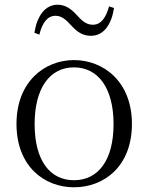

<svg xmlns="http://www.w3.org/2000/svg" viewBox="-20 -781 630 815"><path d="M294 14C421 14 540 -74 540 -255C540 -435 419 -526 294 -526C170 -526 50 -435 50 -255C50 -75 168 14 294 14ZM294 -16C191 -16 127 -101 127 -254C127 -407 191 -495 294 -495C397 -495 462 -407 462 -254C462 -101 397 -16 294 -16ZM126 -642 147 -634C160 -686 182 -714 216 -714C246 -714 264 -692 286 -669C306 -648 329 -629 366 -629C420 -629 453 -676 464 -747L443 -754C429 -704 408 -676 374 -676C345 -676 327 -694 304 -719C284 -741 259 -761 224 -761C171 -761 137 -712 126 -642Z"/></svg>

Font: Noto Serif CJK SC Light
Style: Regular
Weight: 300
Designer: Ryoko NISHIZUKA 西塚涼子 (kana & ideographs); Frank Grießhammer (Latin, Greek & Cyrillic); Wenlong ZHANG 张文龙 (bopomofo); San
Foundry: Adobe
Version: Version 2.001;hotconv 1.1.0;makeotfexe 2.6.0